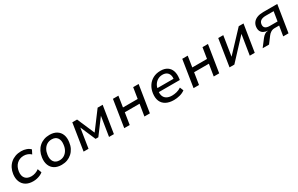

<svg xmlns="http://www.w3.org/2000/svg" viewBox="189 -1785 4767 3073"><g transform="rotate(-30 2572.0 -248.5)"><path d="M289 9Q209 9 156 -23.5Q103 -56 79.5 -115Q56 -174 66 -251Q74 -309 98 -356Q122 -403 160 -436.5Q198 -470 248 -488Q298 -506 357 -506Q409 -506 453.5 -489.5Q498 -473 524 -444L487 -372Q463 -396 428.5 -409.5Q394 -423 358 -423Q317 -423 284.5 -410Q252 -397 227 -373Q202 -349 186.5 -316Q171 -283 165 -242Q155 -163 192 -119Q229 -75 305 -75Q340 -75 378 -88Q416 -101 445 -124L472 -51Q451 -33 421.5 -19.5Q392 -6 358.5 1.5Q325 9 289 9Z M816 9Q737 9 684.5 -23.5Q632 -56 609.5 -115.5Q587 -175 598 -251Q606 -310 629.5 -357Q653 -404 690.5 -437.5Q728 -471 776 -488.5Q824 -506 881 -506Q959 -506 1011.5 -473.5Q1064 -441 1086.5 -383Q1109 -325 1098 -248Q1091 -188 1067 -141Q1043 -94 1005.5 -60.5Q968 -27 920.5 -9Q873 9 816 9ZM821 -71Q870 -71 908 -94.5Q946 -118 970 -159.5Q994 -201 1000 -256Q1011 -334 978 -380Q945 -426 875 -426Q826 -426 788 -403Q750 -380 726.5 -339Q703 -298 696 -243Q685 -165 718 -118Q751 -71 821 -71Z M1222 0 1300 -497H1388L1527 -175L1768 -497H1861L1782 0H1692L1749 -359L1541 -81H1490L1370 -359H1369L1313 0Z M1973 0 2051 -497H2152L2121 -297H2393L2425 -497H2526L2447 0H2346L2381 -216H2108L2074 0Z M2891 9Q2803 9 2745 -22.5Q2687 -54 2662.5 -112.5Q2638 -171 2649 -252Q2659 -326 2695.5 -383Q2732 -440 2792 -473Q2852 -506 2932 -506Q3008 -506 3056.5 -473.5Q3105 -441 3124 -383Q3143 -325 3132 -246L3129 -223H2721L2731 -290H3072L3050 -268Q3058 -320 3046.5 -357Q3035 -394 3005 -414.5Q2975 -435 2928 -435Q2881 -435 2843 -413.5Q2805 -392 2780.5 -355Q2756 -318 2748 -271L2744 -250Q2735 -192 2750 -151.5Q2765 -111 2803.5 -89.5Q2842 -68 2899 -68Q2940 -68 2984.5 -79Q3029 -90 3069 -117L3096 -51Q3053 -19 2997.5 -5Q2942 9 2891 9Z M3254 0 3332 -497H3433L3402 -297H3674L3706 -497H3807L3728 0H3627L3662 -216H3389L3355 0Z M3919 0 3997 -497H4090L4032 -130H4031L4376 -497H4464L4385 0H4293L4352 -369L4008 0Z M4531 0 4632 -132Q4656 -163 4683 -181Q4710 -199 4735 -199H4742L4743 -202Q4704 -204 4671.5 -220Q4639 -236 4622.5 -268.5Q4606 -301 4612 -352Q4618 -396 4645 -429Q4672 -462 4718 -479.5Q4764 -497 4829 -497H5088L5009 0H4911L4941 -183H4858Q4819 -183 4788.5 -164.5Q4758 -146 4737 -117L4649 0ZM4810 -252H4952L4980 -426H4836Q4776 -426 4743.5 -404.5Q4711 -383 4706 -340Q4701 -297 4726.5 -274.5Q4752 -252 4810 -252Z"/></g></svg>

Font: Nunito Sans 7pt Medium
Style: Italic
Weight: 500
Italic angle: -9°
Designer: Vernon Adams
Foundry: Vernon Adams
Version: Version 3.101;gftools[0.9.27]